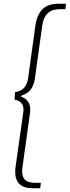

<svg xmlns="http://www.w3.org/2000/svg" viewBox="-20 -758 372 1023"><path d="M154 245Q108 245 84.5 223Q61 201 61 157Q61 151 61.5 144.5Q62 138 63 130L103 -152Q104 -157 104.5 -162.5Q105 -168 105 -172Q105 -197 93 -210Q81 -223 58 -227L60 -267Q81 -270 95.5 -279.5Q110 -289 118.5 -305Q127 -321 130 -343L169 -625Q178 -682 207.5 -710Q237 -738 290 -738H332L328 -709H300Q257 -709 234 -687Q211 -665 205 -622L166 -340Q160 -302 143.5 -280.5Q127 -259 96 -250L92 -243Q116 -235 128.5 -218Q141 -201 141 -174Q141 -167 140.5 -161Q140 -155 139 -150L100 131Q99 137 98.5 143Q98 149 98 155Q98 186 114.5 201Q131 216 167 216H198L194 245Z"/></svg>

Font: Hanken Grotesk ExtraLight
Style: Italic
Weight: 250
Italic angle: -8°
Designer: Alfredo Marco Pradil
Foundry: Hanken Design Co.
Version: Version 3.013